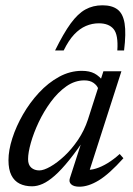

<svg xmlns="http://www.w3.org/2000/svg" viewBox="-20 -695 502 725"><path d="M244 -22.5 296 -183.5H309Q271.5 -128 241.5 -90.8Q211.5 -53.5 186.8 -31.8Q162 -10 141.2 -0.8Q120.5 8.5 101 8.5Q74 8.5 54 -1.5Q34 -11.5 23 -33.2Q12 -55 12 -90Q12 -127.5 26.5 -172.8Q41 -218 66.8 -262.8Q92.5 -307.5 127.2 -345Q162 -382.5 203.2 -405Q244.5 -427.5 289 -427.5Q318 -427.5 336.8 -417.5Q355.5 -407.5 371 -387L351 -360Q347 -372 333.5 -381.8Q320 -391.5 298.5 -391.5Q262.5 -391.5 230.5 -369Q198.5 -346.5 172 -310.5Q145.5 -274.5 126.2 -233.8Q107 -193 96.5 -155.8Q86 -118.5 86 -94Q86 -72.5 98 -62Q110 -51.5 128.5 -51.5Q145 -51.5 170.5 -66Q196 -80.5 223.5 -106.2Q251 -132 274.8 -167.2Q298.5 -202.5 312 -243.5L370.5 -426H431H438.5L313 -35.5L304.5 -54.5Q321 -52 342.2 -58.5Q363.5 -65 386.8 -79.2Q410 -93.5 432 -113.5L446 -97.5Q392 -37.5 352.8 -13.8Q313.5 10 280 10Q258.5 10 248.8 1Q239 -8 244 -22.5ZM353 -607Q328 -607 304.5 -597Q281 -587 260 -564.8Q239 -542.5 220.5 -504.5H188Q220 -569.5 247 -606.5Q274 -643.5 302.5 -659.2Q331 -675 367 -675Q403 -675 423.8 -659.2Q444.5 -643.5 450.5 -606.5Q456.5 -569.5 448.5 -504.5H423Q427 -563.5 409 -585.2Q391 -607 353 -607Z"/></svg>

Font: Newsreader 16pt
Style: Italic
Weight: 400
Italic angle: -17°
Designer: Hugues Gentile
Foundry: Production Type
Version: Version 1.003